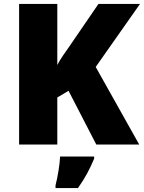

<svg xmlns="http://www.w3.org/2000/svg" viewBox="-20 -734 731 975"><path d="M687 0 466 -394 691 -714H480L330 -495C310 -467 287 -435 271 -404V-714H77V0H271V-239L328 -273L469 0ZM458 72V61H285C284 99 273 165 262 207V221H376C414 167 435 126 458 72Z"/></svg>

Font: Noto Sans Thai Looped Black
Style: Regular
Weight: 900
Designer: Sasikarn Vongin, Ben Mitchell
Foundry: The Fontpad Ltd
Version: Version 1.001